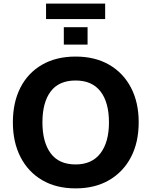

<svg xmlns="http://www.w3.org/2000/svg" viewBox="-20 -1028 835 1059"><path d="M51 -353Q51 -463 92.5 -544.5Q134 -626 212 -671Q290 -716 397 -716Q504 -716 582 -671Q660 -626 702.5 -544.5Q745 -463 745 -354Q745 -243 702.5 -161.5Q660 -80 582 -34.5Q504 11 397 11Q290 11 212.5 -34.5Q135 -80 93 -162Q51 -244 51 -353ZM214 -353Q214 -244 259.5 -182.5Q305 -121 397 -121Q487 -121 534 -182.5Q581 -244 581 -353Q581 -463 534.5 -523.5Q488 -584 397 -584Q305 -584 259.5 -523.5Q214 -463 214 -353ZM234 -923V-1008H560V-923ZM332 -782V-878H463V-782Z"/></svg>

Font: Mulish ExtraLight ExtraBold
Style: Regular
Weight: 800
Version: Version 3.603